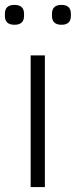

<svg xmlns="http://www.w3.org/2000/svg" viewBox="-27 -763 309 783"><path d="M-7 -698V-707Q-7 -743 32 -743Q71 -743 71 -707V-698Q71 -662 32 -662Q-7 -662 -7 -698ZM185 -698V-707Q185 -743 224 -743Q262 -743 262 -707V-698Q262 -662 224 -662Q185 -662 185 -698ZM156 0H98V-537H156Z"/></svg>

Font: IBM Plex Sans JP Light
Style: Regular
Weight: 300
Designer: Mike Abbink; Paul van der Laan; Pieter van Rosmalen; Wujin Sim; Yejin Wi; Jinhee Kim; Boomi Park; Yona Kim; Kichan Ma
Foundry: Sandoll Inc.
Version: Version 1.002